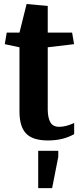

<svg xmlns="http://www.w3.org/2000/svg" viewBox="-20 -693 417 962"><path d="M77.6 -131.8V-456.1L3.9 -471.7L13.7 -529.8H77.6L113.3 -672.9L219.2 -663.1V-529.8H341.3L351.1 -471.7L219.2 -456.1V-142.6Q219.7 -102.5 232.4 -80.1Q245.1 -57.6 277.3 -57.6Q309.6 -57.6 351.6 -76.7V-21Q296.4 10.7 220.2 10.7Q144.5 10.7 111.3 -23.4Q78.1 -57.6 77.6 -131.8ZM171.4 62.5H272V92.8L241.2 249.5H171.4Z"/></svg>

Font: NoticiaText-Bold
Style: Bold
Weight: 700
Designer: JM Sole
Foundry: JM Sole
Version: Version 1.003